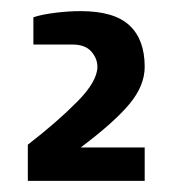

<svg xmlns="http://www.w3.org/2000/svg" viewBox="-20 -725 310 345"><path d="M30 -400V-465Q83 -506 119 -542.5Q155 -579 155 -605Q155 -620 144 -632.5Q133 -645 110 -645H40V-694Q55 -699 79 -702Q103 -705 125 -705Q185 -705 212.5 -679.5Q240 -654 240 -605Q240 -571 212.5 -538Q185 -505 125 -460H240V-400Z"/></svg>

Font: Cuprum
Style: Regular
Weight: 400
Designer: Jovanny Lemonad
Foundry: Jovanny Lemonad
Version: Version 3.000